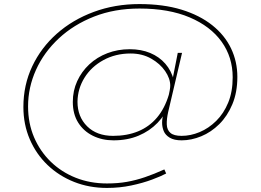

<svg xmlns="http://www.w3.org/2000/svg" viewBox="-20 -746 1282 944"><path d="M506 178Q419 178 344.5 148.5Q270 119 214 65.5Q158 12 126.5 -61Q95 -134 95 -220Q95 -328 138.5 -420Q182 -512 259.5 -580.5Q337 -649 441 -687.5Q545 -726 665 -726Q783 -726 872.5 -698.5Q962 -671 1023.5 -622Q1085 -573 1116 -508Q1147 -443 1147 -368Q1147 -292 1122.5 -233.5Q1098 -175 1058 -135.5Q1018 -96 969.5 -76Q921 -56 873 -56Q836 -56 814.5 -69Q793 -82 785 -101.5Q777 -121 777 -143Q777 -165 784.5 -189.5Q792 -214 804 -241L811 -230Q793 -182 754.5 -142Q716 -102 661.5 -79Q607 -56 538 -56Q482 -56 436.5 -78.5Q391 -101 364.5 -143Q338 -185 338 -245Q338 -300 359.5 -347Q381 -394 419 -429.5Q457 -465 508 -484.5Q559 -504 618 -504Q674 -504 718.5 -485.5Q763 -467 793 -432.5Q823 -398 835 -350L827 -349L854 -486H875L807 -196Q799 -161 800 -134Q801 -107 818 -92.5Q835 -78 873 -78Q917 -78 961.5 -96.5Q1006 -115 1043 -151.5Q1080 -188 1102 -241.5Q1124 -295 1124 -366Q1124 -465 1069.5 -541Q1015 -617 912.5 -660.5Q810 -704 666 -704Q543 -704 442.5 -664.5Q342 -625 269 -557Q196 -489 157 -402.5Q118 -316 118 -223Q118 -140 147.5 -71Q177 -2 229.5 49Q282 100 352.5 128Q423 156 506 156Q560 156 604.5 148Q649 140 693 125Q737 110 788 87L797 107Q773 120 727.5 137Q682 154 625 166Q568 178 506 178ZM536 -78Q605 -78 659.5 -100.5Q714 -123 752 -168Q790 -213 810 -280Q812 -288 814.5 -302Q817 -316 817 -325Q817 -360 792 -396.5Q767 -433 723 -458Q679 -483 622 -483Q548 -483 488.5 -450.5Q429 -418 395.5 -364Q362 -310 361 -246Q361 -172 408.5 -125Q456 -78 536 -78Z"/></svg>

Font: Lexend Tera Thin
Style: Regular
Weight: 250
Version: Version 1.007